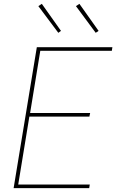

<svg xmlns="http://www.w3.org/2000/svg" viewBox="-20 -981 640 1001"><path d="M51 0 172 -735H566L563 -716H190L137 -392H450L446 -373H133L75 -19H448L445 0ZM479 -810 376 -949 394 -961 494 -820ZM284 -810 180 -949 198 -961 298 -820Z"/></svg>

Font: Iosevka Thin Extended
Style: Italic
Weight: 100
Width: 7
Italic angle: -9°
Monospace: yes
Designer: Belleve Invis
Foundry: Belleve Invis
Version: Version 32.5.0; ttfautohint (v1.8.4)